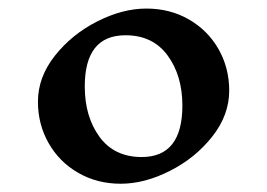

<svg xmlns="http://www.w3.org/2000/svg" viewBox="-20 -841 631 453"><path d="M520.8 -627.2Q520.8 -569.5 480.9 -518.9Q440.9 -468.2 381 -437.9Q321.1 -407.5 265 -407.5Q208.9 -407.5 164.3 -433.4Q119.6 -459.2 94.6 -503.5Q69.5 -547.8 69.5 -601Q69.5 -658.8 109.4 -709.4Q149.4 -760 209.3 -790.4Q269.2 -820.8 325.3 -820.8Q381.4 -820.8 426.1 -794.9Q470.7 -769 495.8 -724.8Q520.8 -680.5 520.8 -627.2ZM180 -637Q180 -565.8 214.8 -518.1Q249.7 -470.5 314.3 -470.5Q410.3 -470.5 410.3 -592Q410.3 -662.5 375.5 -710.1Q340.6 -757.8 276 -757.8Q180 -757.8 180 -637Z"/></svg>

Font: Inknut
Style: Antiqua
Weight: 400
Designer: Claus Eggers Srensen
Foundry: Claus Eggers Srensen
Version: Version 1.000; ttfautohint (v1.2) -l 7 -r 28 -G 50 -x 13 -D 